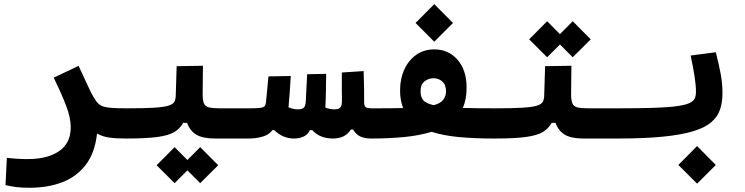

<svg xmlns="http://www.w3.org/2000/svg" viewBox="-20 -656 3556 916"><path d="M442.9 -19Q433.1 72.3 389.9 129.4Q346.7 186.5 277.8 213.1Q209 239.7 122.1 239.7Q83 239.7 58.3 236.6Q33.7 233.4 6.3 227.1L12.7 97.2Q40.5 99.6 60.1 101.3Q79.6 103 112.3 103Q206.1 103 261.7 65.2Q317.4 27.3 317.4 -48.8Q317.4 -95.2 294.9 -153.3Q272.5 -211.4 236.3 -285.6L355 -341.8Q377.4 -294.4 390.6 -264.9Q403.8 -235.4 413.8 -215.8Q423.8 -196.3 435.5 -178.2Q446.3 -161.6 460.7 -153.3Q475.1 -145 503.7 -142.1Q532.2 -139.2 585.9 -139.2Q622.6 -139.2 622.6 -75.7Q622.6 -34.2 610.1 -14.6Q597.7 4.9 580.1 4.9Q531.2 4.9 500 0.2Q468.8 -4.4 442.9 -19Z M580.1 4.9 585.9 -139.2Q667 -139.2 713.9 -142.1Q760.7 -145 782.7 -151.6Q804.7 -158.2 811.3 -169.7Q817.9 -181.2 818.4 -198.7L822.8 -340.3L948.2 -342.3L946.8 -206.5Q946.8 -178.2 952.6 -163.6Q958.5 -148.9 975.8 -144Q993.2 -139.2 1028.3 -139.2H1171.9Q1208.5 -139.2 1208.5 -75.7Q1208.5 -34.2 1196 -14.6Q1183.6 4.9 1166 4.9H1007.3Q947.3 4.9 916.7 -13.4Q886.2 -31.7 872.6 -69.8H854Q838.9 -42.5 811.8 -26.1Q784.7 -9.8 730.7 -2.4Q676.8 4.9 580.1 4.9ZM935.1 217.8 874 156.7 813 217.8 727.1 132.3 813 45.9 874 107.4 935.1 45.9 1021 132.3Z M1382.8 4.9Q1329.1 4.9 1288.6 -35.2H1279.3Q1265.6 -14.2 1234.1 -4.6Q1202.6 4.9 1166 4.9L1171.9 -139.2Q1206.1 -139.2 1221.9 -141.4Q1237.8 -143.6 1242.9 -150.1Q1248 -156.7 1249 -169.4Q1252 -199.7 1254.9 -230.5Q1257.8 -261.2 1260.7 -291.5L1367.2 -293.5Q1365.2 -256.3 1362.5 -219Q1359.9 -181.6 1356.4 -144Q1380.4 -134.3 1400.9 -134.3Q1419.4 -134.3 1428.5 -141.4Q1437.5 -148.4 1439 -174.8Q1440.4 -206.5 1442.1 -238.3Q1443.8 -270 1445.3 -301.8L1536.1 -303.7Q1535.6 -263.7 1534.9 -221.9Q1534.2 -180.2 1532.2 -142.6Q1555.2 -134.3 1574.7 -134.3Q1596.7 -134.3 1604 -143.8Q1611.3 -153.3 1611.3 -173.3Q1611.3 -183.6 1611.3 -194.6Q1611.3 -205.6 1610.8 -217.8Q1610.8 -238.8 1610.8 -262Q1610.8 -285.2 1610.8 -310.1L1714.8 -316.9Q1716.3 -273.9 1716.8 -240.5Q1717.3 -207 1717.3 -168.9Q1717.3 -150.9 1724.1 -145Q1731 -139.2 1757.8 -139.2Q1794.4 -139.2 1794.4 -75.7Q1794.4 -34.2 1782 -14.6Q1769.5 4.9 1752 4.9Q1719.2 4.9 1698.7 -4.9Q1678.2 -14.6 1664.6 -38.1H1653.8Q1640.1 -15.6 1618.2 -5.4Q1596.2 4.9 1568.8 4.9Q1505.9 4.9 1469.7 -35.2H1458.5Q1449.2 -14.6 1429.2 -4.9Q1409.2 4.9 1382.8 4.9Z M1750 4.9 1757.8 -139.2Q1798.8 -139.2 1835.2 -139.4Q1871.6 -139.6 1903.3 -140.6Q1888.7 -177.2 1888.7 -225.1Q1888.7 -280.8 1909.2 -325Q1929.7 -369.1 1966.3 -394.8Q2002.9 -420.4 2051.8 -420.4Q2120.1 -420.4 2163.1 -370.6Q2206.1 -320.8 2206.1 -237.8Q2206.1 -181.2 2188 -141.1Q2220.2 -140.1 2259 -139.6Q2297.9 -139.2 2344.7 -139.2Q2372.1 -139.2 2384.8 -117.4Q2397.5 -95.7 2397.5 -68.4Q2397.5 -37.6 2381.3 -16.4Q2365.2 4.9 2336.4 4.9Q2245.6 4.9 2170.7 -2Q2095.7 -8.8 2039.1 -27.3Q1981.4 -9.3 1908 -2.2Q1834.5 4.9 1750 4.9ZM2048.8 -154.3Q2056.2 -156.2 2062 -158.2Q2086.4 -167 2097.2 -183.8Q2107.9 -200.7 2107.9 -219.7Q2107.9 -251.5 2090.3 -267.1Q2072.8 -282.7 2048.3 -282.7Q2023.9 -282.7 2005.1 -267.8Q1986.3 -252.9 1986.3 -220.7Q1986.3 -195.3 1998.3 -179.2Q2010.3 -163.1 2048.8 -154.3ZM2051.8 -457 1962.4 -546.4 2051.8 -636.2 2141.1 -546.4Z M2337.9 4.9 2343.8 -139.2Q2424.8 -139.2 2471.7 -142.1Q2518.6 -145 2540.5 -151.6Q2562.5 -158.2 2569.1 -169.7Q2575.7 -181.2 2576.2 -198.7L2580.6 -340.3L2706.1 -342.3L2704.6 -206.5Q2704.6 -178.2 2710.4 -163.6Q2716.3 -148.9 2733.6 -144Q2751 -139.2 2786.1 -139.2H2929.7Q2966.3 -139.2 2966.3 -75.7Q2966.3 -34.2 2953.9 -14.6Q2941.4 4.9 2923.8 4.9H2765.1Q2705.1 4.9 2674.6 -13.4Q2644 -31.7 2630.4 -69.8H2611.8Q2596.7 -42.5 2569.6 -26.1Q2542.5 -9.8 2488.5 -2.4Q2434.6 4.9 2337.9 4.9ZM2712.4 -382.8 2651.4 -443.8 2590.3 -382.8 2504.4 -468.3 2590.3 -554.7 2651.4 -493.2 2712.4 -554.7 2798.3 -468.3Z M2923.8 4.9Q2909.7 4.9 2902.6 -13.2Q2895.5 -31.2 2895.5 -75.7Q2895.5 -115.2 2906.5 -127.2Q2917.5 -139.2 2929.7 -139.2Q3034.2 -139.2 3102.3 -141.6Q3170.4 -144 3210.4 -149.7Q3250.5 -155.3 3269.8 -164.6Q3289.1 -173.8 3294.7 -187Q3300.3 -200.2 3300.3 -218.3Q3300.3 -247.6 3293.9 -290Q3287.6 -332.5 3274.9 -391.1L3395 -406.7Q3410.2 -347.2 3418.5 -302.2Q3426.8 -257.3 3426.8 -211.4Q3426.8 -168.5 3415.3 -133.8Q3403.8 -99.1 3373.5 -73Q3343.3 -46.9 3286.9 -29.8Q3230.5 -12.7 3141.6 -3.9Q3052.7 4.9 2923.8 4.9ZM3305.7 220.2 3216.3 130.9 3305.7 41 3395 130.9Z"/></svg>

Font: Cascadia Code NF
Style: Bold
Weight: 700
Monospace: yes
Designer: Aaron Bell
Foundry: Saja Typeworks
Version: Version 2404.023; ttfautohint (v1.8.4)